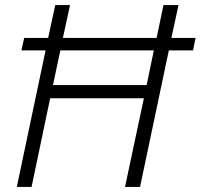

<svg xmlns="http://www.w3.org/2000/svg" viewBox="-20 -734 788 754"><path d="M46 0 159 -536H64L75 -585H169L197 -714H255L227 -585H595L622 -714H681L653 -585H748L738 -536H643L530 0H471L545 -348H177L104 0ZM188 -400H556L584 -536H217Z"/></svg>

Font: Noto Sans UI Light
Style: Italic
Weight: 300
Italic angle: -12°
Designer: Monotype Design Team
Foundry: Monotype Imaging Inc.
Version: Version 1.901